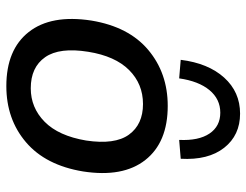

<svg xmlns="http://www.w3.org/2000/svg" viewBox="-108 -680 796 621"><g transform="rotate(90 290.5 -369.0)"><path d="M258 9Q140 9 83 -63.5Q26 -136 46 -266Q66 -387 141 -450Q216 -513 322 -513Q440 -513 497 -440.5Q554 -368 534 -239Q514 -118 439.5 -54.5Q365 9 258 9ZM265 -70Q328 -70 373.5 -115Q419 -160 434 -249Q448 -342 415 -387.5Q382 -433 316 -433Q251 -433 206 -388Q161 -343 147 -256Q132 -163 164.5 -116.5Q197 -70 265 -70ZM233 -550 173 -555Q184 -644 230.5 -695.5Q277 -747 347 -747Q417 -747 457.5 -695.5Q498 -644 493 -555L432 -550Q435 -613 411.5 -648Q388 -683 344 -683Q300 -683 271 -648Q242 -613 233 -550Z"/></g></svg>

Font: Mulish SemiBold
Style: Italic
Weight: 600
Italic angle: -9°
Designer: Vernon Adams
Foundry: Vernon Adams
Version: Version 3.603; ttfautohint (v1.8.3)